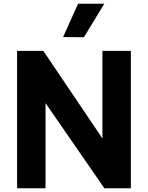

<svg xmlns="http://www.w3.org/2000/svg" viewBox="-20 -1014 797 1034"><path d="M225.2 0H72V-740H213.4L556.8 -231L531.6 -225.2V-740H684.8V0H542.2L199.4 -496L225.2 -503.2ZM541.6 -993.8 432 -813.4 319.8 -814.4 400.4 -993.8Z"/></svg>

Font: Be Vietnam Pro Variable Thin
Style: Regular
Weight: 100
Designer: Lam Bao, Tony Le, Vietanh Nguyen
Foundry: Yellow Type Foundry
Version: Version 1.002